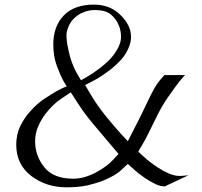

<svg xmlns="http://www.w3.org/2000/svg" viewBox="-20 -801 870 825"><path d="M574.2 -149.4Q574.2 -149.4 591.8 -179.7Q610.4 -210.9 648.4 -290Q672.9 -341.8 702.1 -383.8Q731.4 -425.8 751 -451.2Q761.7 -463.9 768.6 -471.7Q775.4 -478.5 775.4 -478.5Q746.1 -478.5 686.5 -478.5Q686.5 -478.5 666 -455.1Q645.5 -431.6 612.3 -360.4Q579.1 -290 553.7 -242.2Q529.3 -194.3 529.3 -194.3Q529.3 -194.3 500 -225.6Q470.7 -257.8 432.6 -304.7Q394.5 -352.5 370.1 -394.5Q345.7 -435.5 345.7 -435.5Q345.7 -435.5 376 -451.2Q405.3 -465.8 441.4 -492.2Q460.9 -505.9 479.5 -523.4Q498 -540 512.7 -559.6Q526.4 -579.1 534.2 -599.6Q543 -620.1 543 -642.6Q543 -692.4 498 -736.3Q453.1 -781.2 383.8 -781.2Q298.8 -781.2 253.9 -734.4Q209 -687.5 209 -610.4Q209 -559.6 223.6 -519.5Q238.3 -479.5 251 -456.1Q257.8 -443.4 262.7 -436.5Q266.6 -429.7 266.6 -429.7Q266.6 -429.7 258.8 -426.8Q251 -423.8 238.3 -417Q213.9 -405.3 178.7 -381.8Q142.6 -359.4 111.3 -324.2Q85 -295.9 67.4 -259.8Q49.8 -223.6 49.8 -178.7Q49.8 -94.7 114.3 -44.9Q178.7 3.9 265.6 3.9Q314.5 3.9 353.5 -3.9Q391.6 -12.7 421.9 -24.4Q477.5 -46.9 502.9 -72.3Q529.3 -96.7 529.3 -96.7Q529.3 -96.7 551.8 -76.2Q575.2 -54.7 605.5 -34.2Q627 -20.5 648.4 -9.8Q669.9 0 688.5 0Q688.5 0 700.2 -5.9Q712.9 -11.7 729.5 -19.5Q750 -29.3 768.6 -38.1Q788.1 -46.9 790 -47.9Q783.2 -46.9 768.6 -45.9Q754.9 -44.9 752.9 -44.9Q730.5 -44.9 705.1 -55.7Q680.7 -66.4 657.2 -82Q623 -104.5 598.6 -127Q574.2 -149.4 574.2 -149.4ZM265.6 -652.3Q265.6 -668 277.3 -693.4Q289.1 -717.8 315.4 -736.3Q330.1 -746.1 348.6 -752Q366.2 -757.8 389.6 -757.8Q433.6 -757.8 457 -738.3Q480.5 -717.8 490.2 -692.4Q496.1 -679.7 498 -666Q500 -653.3 500 -642.6Q500 -624 492.2 -606.4Q485.4 -588.9 472.7 -571.3Q460.9 -553.7 444.3 -538.1Q427.7 -522.5 411.1 -509.8Q379.9 -485.4 353.5 -470.7Q328.1 -456.1 328.1 -456.1Q328.1 -456.1 312.5 -482.4Q296.9 -507.8 283.2 -549.8Q276.4 -572.3 271.5 -598.6Q265.6 -624 265.6 -652.3ZM293.9 -33.2Q210 -33.2 170.9 -82Q130.9 -130.9 130.9 -194.3Q130.9 -227.5 143.6 -256.8Q156.2 -286.1 173.8 -309.6Q208 -354.5 246.1 -378.9Q284.2 -404.3 284.2 -404.3Q284.2 -404.3 312.5 -360.4Q340.8 -315.4 381.8 -266.6Q422.9 -217.8 456.1 -178.7Q489.3 -139.6 489.3 -139.6Q489.3 -139.6 464.8 -113.3Q440.4 -86.9 398.4 -63.5Q377 -50.8 349.6 -42Q323.2 -33.2 293.9 -33.2Z"/></svg>

Font: BSRU BANSOMDEJ
Style: Regular
Weight: 400
Designer: Wisit Potiwat
Version: Version 1.000;PS 002.000;hotconv 1.0.70;makeotf.lib2.5.58329